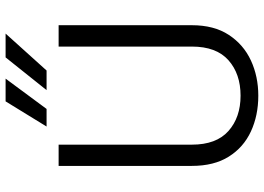

<svg xmlns="http://www.w3.org/2000/svg" viewBox="-150 -792 952 693"><g transform="rotate(-90 326.5 -446.0)"><path d="M504.4 -710.9H581.5V-230Q581.5 -149.9 546.6 -96.7Q511.7 -43.5 454.1 -16.8Q396.5 9.8 327.1 9.8Q255.9 9.8 198.2 -16.8Q140.6 -43.5 107.2 -96.7Q73.7 -149.9 73.7 -230V-710.9H150.4V-230Q150.4 -141.6 199.7 -97.9Q249 -54.2 327.1 -54.2Q405.8 -54.2 455.1 -97.9Q504.4 -141.6 504.4 -230ZM347.2 -754.4 465.3 -902.3H551.3L418 -754.4ZM215.8 -754.4 306.6 -902.3H388.7L279.3 -754.4Z"/></g></svg>

Font: Vazirmatn UI FD Light
Style: Regular
Weight: 300
Designer: Saber Rastikerdar
Foundry: Saber Rastikerdar
Version: Version 33.003